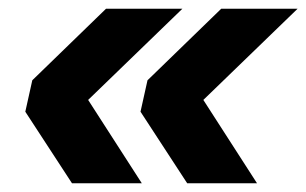

<svg xmlns="http://www.w3.org/2000/svg" viewBox="-20 -496 702 440"><path d="M398 -476 182 -267 305 -76H145L38 -240L54 -312L223 -476ZM662 -476 446 -267 569 -76H409L302 -240L318 -312L487 -476Z"/></svg>

Font: Geist
Style: Bold Italic
Weight: 700
Italic angle: -12°
Designer: Basement.studio, Andrés Briganti, Mateo Zaragoza
Foundry: Basement.studio, Vercel, Andrés Briganti, Guido Ferreyra, Mateo Zaragoza
Version: Version 1.500; ttfautohint (v1.8.4.7-5d5b)